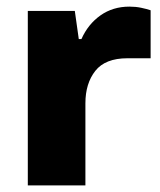

<svg xmlns="http://www.w3.org/2000/svg" viewBox="-20 -560 483 580"><path d="M64 0V-527H206L218 -442H226Q246 -487 283.5 -513.5Q321 -540 371 -540Q390 -540 406.5 -536.5Q423 -533 435 -529V-384H365Q298 -384 268 -346Q238 -308 238 -248V0Z"/></svg>

Font: Archivo SemiExpanded ExtraBold
Style: Regular
Weight: 800
Width: 6
Designer: Hector Gatti
Foundry: Omnibus-Type
Version: Version 2.001; ttfautohint (v1.8.3)